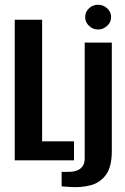

<svg xmlns="http://www.w3.org/2000/svg" viewBox="-20 -674 525 807"><path d="M42 0V-591H157V-80H291V0ZM276 112Q270 111 256.5 110.5Q243 110 239 109V48Q247 49 259 48.5Q271 48 278 48Q306 46 321 32Q336 18 336 -7V-495H450V-40Q450 27 425.5 60.5Q401 94 361.5 104.5Q322 115 276 112ZM392 -550Q370 -550 354 -565.5Q338 -581 338 -602Q338 -624 354 -639Q370 -654 392 -654Q414 -654 430.5 -639Q447 -624 447 -602Q447 -581 430.5 -565.5Q414 -550 392 -550Z"/></svg>

Font: Alumni Sans Thin
Style: Bold
Weight: 700
Version: Version 1.018